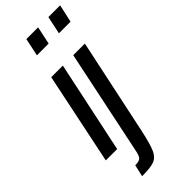

<svg xmlns="http://www.w3.org/2000/svg" viewBox="-309 -777 1005 1005"><g transform="rotate(-45 193.5 -275.0)"><path d="M125 -644 146 -743H233L212 -644ZM-9 0 97 -510H183L75 0ZM288 -644 309 -743H396L374 -644ZM138 74 260 -510H346L233 23Q215 106 200 139Q185 172 157.5 182.5Q130 193 67 193L82 127Q112 127 122 116.5Q132 106 138 74Z"/></g></svg>

Font: Saira Ultra Condensed SemiBold
Style: Italic
Weight: 600
Width: 1
Italic angle: -12°
Designer: Hector Gatti with collaboration of the Omnibus-Type team
Foundry: Omnibus-Type
Version: Version 1.001; ttfautohint (v1.8)